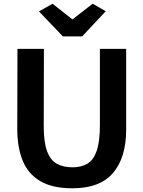

<svg xmlns="http://www.w3.org/2000/svg" viewBox="-20 -1006 772 1034"><path d="M370 8Q262 8 196.5 -30.8Q131 -69.5 102 -141.2Q73 -213 73 -311.5L74 -743H216.5L215.5 -333.5Q215 -242.5 233 -193Q251 -143.5 285.8 -124.2Q320.5 -105 371 -105Q418 -105 450.8 -124.5Q483.5 -144 500.8 -193.8Q518 -243.5 518 -333.5V-743H659.5V-309Q659.5 -157.5 589 -74.8Q518.5 8 370 8ZM318.5 -810 190 -944.5 263 -986 370 -901.5 479 -986 549.5 -945.5 422.5 -810Z"/></svg>

Font: Merriweather Sans SemiBold
Style: Regular
Weight: 600
Designer: Eben Sorkin
Foundry: Eben Sorkin
Version: Version 2.001